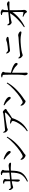

<svg xmlns="http://www.w3.org/2000/svg" viewBox="2331 -3124 822 5524"><g transform="rotate(-90 2742.0 -362.0)"><path d="M290 29 277 7Q420 -61 482 -163Q538 -255 538 -458Q436 -450 341 -439Q340 -382 341 -286Q341 -263 341 -256Q341 -227 335 -215Q329 -203 314 -203Q297 -203 286 -227Q276 -248 276 -271Q276 -283 280 -311Q290 -371 291 -434Q219 -425 179 -413Q168 -411 149 -403Q125 -394 113 -394Q97 -394 73 -419Q51 -442 43 -460Q35 -479 37 -513L54 -519Q55 -517 58 -512Q73 -487 82 -477Q96 -461 111 -461Q147 -461 291 -479Q291 -597 285 -626Q282 -639 265 -646Q252 -651 219 -656V-675Q248 -686 272 -686Q296 -686 325 -669Q357 -651 357 -633Q357 -624 352 -613Q345 -598 344 -581Q341 -556 341 -483Q450 -494 538 -504Q540 -642 536 -687Q534 -701 516 -708Q504 -713 469 -718V-738Q502 -750 525 -750Q555 -750 587 -728Q618 -707 618 -690Q618 -681 612 -672Q601 -657 600 -635Q600 -621 598 -587Q597 -533 596 -508Q663 -514 710 -522Q728 -525 736 -525Q767 -525 794 -512Q824 -497 824 -477Q824 -455 801 -455Q793 -455 770 -457Q718 -463 674 -463Q653 -463 601 -461Q597 -461 595 -461Q595 -459 595 -455Q591 -338 582 -284Q567 -193 527 -138Q495 -90 436 -47Q372 -1 290 29Z M1035 -37Q1010 -37 973 -63Q940 -87 924 -111Q907 -141 905 -173L919 -183Q973 -121 1007 -121Q1044 -121 1151 -194Q1260 -269 1367 -370Q1489 -484 1551 -579L1572 -565Q1427 -298 1084 -73Q1077 -68 1065 -56Q1047 -37 1035 -37ZM1128 -464Q1110 -464 1077 -505Q1041 -548 1010 -577Q974 -610 915 -650L926 -670Q1018 -643 1083 -601Q1160 -551 1160 -500Q1160 -484 1151 -474Q1142 -464 1128 -464Z M1741 25 1726 5Q1811 -49 1885 -138Q1947 -213 1988 -295Q2024 -369 2024 -405Q2024 -425 2002 -439Q1986 -449 1949 -462L1954 -483Q1996 -483 2013 -480Q2057 -473 2086 -454Q2220 -552 2260 -610Q2269 -623 2266.5 -627.5Q2264 -632 2249 -632Q2216 -632 2065 -610Q1915 -589 1836 -573Q1817 -569 1800 -557Q1787 -548 1776 -548Q1759 -548 1733 -570.5Q1707 -593 1696 -616Q1690 -630 1685 -666Q1684 -671 1684 -674L1704 -680Q1705 -678 1707 -675Q1723 -649 1731 -641Q1745 -627 1762 -627Q1802 -627 2001 -649Q2182 -668 2236 -676Q2246 -677 2259 -685Q2272 -693 2280 -693Q2299 -693 2335 -660Q2371 -627 2371 -607Q2371 -593 2340 -579Q2321 -571 2314 -565Q2208 -483 2106 -424Q2106 -417 2103 -409Q2049 -255 1970 -157Q1883 -50 1741 25Z M2592 -37Q2567 -37 2530 -63Q2497 -87 2481 -111Q2464 -141 2462 -173L2476 -183Q2530 -121 2564 -121Q2601 -121 2708 -194Q2817 -269 2924 -370Q3046 -484 3108 -579L3129 -565Q2984 -298 2641 -73Q2634 -68 2622 -56Q2604 -37 2592 -37ZM2685 -464Q2667 -464 2634 -505Q2598 -548 2567 -577Q2531 -610 2472 -650L2483 -670Q2575 -643 2640 -601Q2717 -551 2717 -500Q2717 -484 2708 -474Q2699 -464 2685 -464Z M3384 23Q3363 23 3350 -7Q3338 -33 3338 -62Q3338 -73 3343 -95Q3348 -119 3350 -137Q3357 -208 3357 -438Q3357 -620 3352 -668Q3350 -689 3333 -698Q3319 -705 3279 -710L3278 -730Q3283 -731 3292 -734Q3324 -742 3338 -742Q3367 -742 3403.5 -721Q3440 -700 3440 -683Q3440 -674 3432 -662Q3422 -645 3420 -628Q3414 -574 3412 -459Q3563 -424 3642 -371Q3694 -338 3694 -299Q3694 -286 3687 -277Q3678 -266 3664 -266Q3651 -266 3640 -274Q3633 -279 3617 -296Q3590 -325 3567 -343Q3503 -390 3412 -426Q3409 -258 3411 -100Q3412 -78 3413 -45Q3414 -21 3414 -13Q3414 23 3384 23Z M3915 -119Q3896 -119 3868 -145Q3843 -167 3833 -186Q3826 -201 3821 -239L3840 -245Q3859 -220 3872 -210Q3891 -195 3913 -195Q3928 -195 4038 -207Q4306 -236 4424 -240Q4449 -241 4473 -248Q4483 -251 4487 -251Q4518 -251 4557 -229Q4599 -205 4599 -181Q4599 -156 4571 -156Q4564 -156 4535 -162Q4440 -182 4365 -182Q4282 -182 4175 -171Q4055 -159 3988 -141Q3973 -137 3952 -129Q3928 -119 3915 -119ZM4054 -485Q4019 -485 3984 -531Q3969 -560 3961 -586L3978 -596Q4005 -567 4024 -556Q4044 -543 4064 -543Q4095 -543 4164 -552Q4234 -560 4276 -570Q4305 -576 4331 -588Q4348 -595 4358 -595Q4387 -595 4414 -584Q4444 -572 4444 -555Q4444 -531 4413 -526Q4398 -524 4366 -520Q4084 -485 4054 -485Z M5165 2Q5150 2 5137 -23Q5128 -41 5121 -48Q5101 -65 5045 -93Q5028 -101 5020 -105L5028 -122Q5031 -121 5038 -120Q5115 -101 5138 -98Q5156 -95 5157 -111Q5162 -157 5157 -416Q5093 -317 4974 -216.5Q4855 -116 4734 -61L4720 -81Q4841 -159 4951 -268Q5068 -384 5123 -487Q5061 -481 4954 -460Q4945 -459 4941 -458Q4923 -455 4897.5 -446Q4872 -437 4857 -437Q4840 -436 4813 -461Q4789 -483 4781 -502Q4775 -519 4775 -555L4793 -563Q4825 -506 4856 -506Q4898 -507 5066 -525Q5129 -532 5156 -535Q5156 -611 5154 -677Q5154 -690 5149 -695.5Q5144 -701 5131 -707Q5111 -715 5072 -719L5073 -739Q5110 -753 5140 -753Q5169 -753 5201 -736Q5232 -719 5232 -706Q5232 -696 5226 -683Q5217 -666 5215 -647Q5210 -600 5210 -541Q5323 -553 5369 -570Q5378 -573 5382 -573Q5409 -573 5436 -558Q5465 -542 5465 -524Q5465 -500 5442 -500Q5432 -500 5407 -501Q5300 -504 5210 -497Q5208 -324 5212 -184Q5213 -151 5217 -112Q5220 -89 5220 -79Q5220 -50 5202.5 -24Q5185 2 5165 2Z"/></g></svg>

Font: GenRyuMin TW R
Style: Regular
Weight: 400
Version: Version 1.501;PS 1;hotconv 16.6.51;makeotf.lib2.5.65220